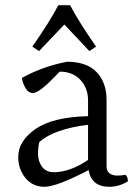

<svg xmlns="http://www.w3.org/2000/svg" viewBox="-20 -705 536 737"><path d="M318 -91V-226Q188 -210 131 -160Q126 -140 126 -113.5Q126 -87 141 -65.5Q156 -44 187 -44Q248 -44 318 -91ZM209 -430Q206 -427 189 -409.5Q172 -392 160 -381Q124 -348 106 -348Q88 -348 77 -368.5Q66 -389 64 -406Q144 -450 237 -468Q313 -468 351 -428Q389 -388 389 -322V-67Q389 -31 432 -31Q444 -31 462 -34Q471 -25 471 -9Q437 12 400 12Q331 12 320 -52Q197 12 151 12Q105 12 77.5 -22Q50 -56 50 -102Q50 -164 116.5 -210Q183 -256 318 -259V-319Q318 -367 288.5 -398.5Q259 -430 209 -430ZM227 -611 130 -509 104 -526Q168 -617 204 -685H249Q285 -617 349 -526L323 -509Z"/></svg>

Font: Mate
Style: Regular
Weight: 400
Designer: Eduardo Rodriguez Tunni
Foundry: Eduardo Rodriguez Tunni
Version: Version 1.002